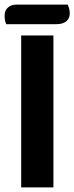

<svg xmlns="http://www.w3.org/2000/svg" viewBox="-34 -814 323 834"><path d="M58 -660H198V0H58ZM269 -755Q269 -734 254 -721.5Q239 -709 211 -709H-7Q-14 -725 -14 -746Q-14 -768 0 -781Q14 -794 38 -794H260Q269 -776 269 -755Z"/></svg>

Font: Sansita Medium
Style: Regular
Weight: 500
Designer: Pablo Cosgaya
Foundry: Omnibus-Type
Version: Version 1.006